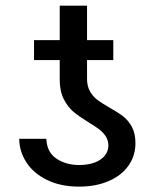

<svg xmlns="http://www.w3.org/2000/svg" viewBox="-20 -657 551 686"><path d="M296.9 -219.7Q264.2 -239.7 243.4 -256.8Q222.7 -273.9 208 -302.5Q193.4 -331.1 193.4 -372.1V-442.4H101.6V-513.7H193.4V-636.7H291V-513.7H384.8V-442.4H291V-375Q291 -348.6 301.8 -330.1Q312.5 -311.5 328.4 -299.8Q344.2 -288.1 371.1 -272.5Q400.9 -255.9 419.7 -241.5Q438.5 -227.1 451.2 -203.6Q463.9 -180.2 463.9 -145.5Q463.9 -100.1 438.7 -64.7Q413.6 -29.3 367.7 -9.8Q321.8 9.8 262.7 9.8Q196.3 9.8 147.7 -14.2Q99.1 -38.1 74 -77.4Q48.8 -116.7 48.8 -161.1H145.5Q147.5 -112.8 181.9 -90.1Q216.3 -67.4 262.7 -67.4Q294.9 -67.4 318.6 -76.4Q342.3 -85.4 354.7 -101.3Q367.2 -117.2 367.2 -136.7Q367.2 -155.3 357.9 -169.7Q348.6 -184.1 334.7 -194.6Q320.8 -205.1 296.9 -219.7Z"/></svg>

Font: Pretendard GOV
Style: Regular
Weight: 400
Designer: Base glyphs from Inter by Rasmus Andersson; Hangeul glyphs from Noto Sans CJK(Source Han Sans) by Jang Soo-young and Kan
Foundry: Kil Hyung-jin
Version: Version 1.309